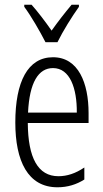

<svg xmlns="http://www.w3.org/2000/svg" viewBox="-20 -785 439 815"><path d="M315 -765H284C250 -724 229 -697 199 -655C172 -694 139 -737 114 -765H83V-756C112 -717 149 -653 173 -606H224C247 -653 285 -714 315 -756ZM205 -542C98 -542 45 -438 45 -265C45 -102 98 10 224 10C267 10 305 -2 338 -23V-74C301 -49 265 -37 228 -37C141 -37 99 -115 98 -263H356V-305C356 -432 313 -542 205 -542ZM205 -496C277 -496 307 -410 306 -307H99C105 -435 143 -496 205 -496Z"/></svg>

Font: Noto Sans UI Condensed Light
Style: Regular
Weight: 300
Width: 3
Designer: Monotype Design Team
Foundry: Monotype Imaging Inc.
Version: Version 1.901